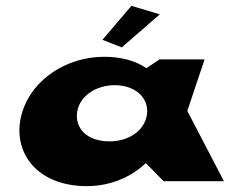

<svg xmlns="http://www.w3.org/2000/svg" viewBox="-20 -619 803 656"><path d="M330 -483 396 -457 526 -570 429 -599ZM244 -239C254 -293 310 -328 372 -328C434 -328 483 -293 483 -239C482 -181 428 -136 354 -136C277 -136 234 -181 244 -239ZM57 -239C15 -108 99 17 277 17C360 17 432 -17 477 -61H479L539 0H745L620 -240L679 -416H525L480 -386C444 -411 395 -425 336 -425C207 -425 92 -348 57 -239Z"/></svg>

Font: Hussar Milosc
Style: Bold
Weight: 700
Foundry: Cannot Into Space Fonts
Version: Version 1.02